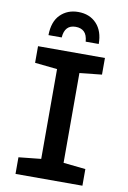

<svg xmlns="http://www.w3.org/2000/svg" viewBox="-101 -997 702 1057"><g transform="rotate(10 250.0 -469.0)"><path d="M63 0V-93L188 -106V-608L63 -621V-714H437V-621L313 -608V-106L437 -93V0ZM249 -938Q313 -938 351.5 -897Q390 -856 390 -784H317Q314 -822 296.5 -838.5Q279 -855 249 -855Q188 -855 183 -784H109Q110 -860 149.5 -899Q189 -938 249 -938Z"/></g></svg>

Font: Noto Sans Mono ExtraCondensed
Style: Bold
Weight: 700
Width: 2
Designer: Monotype Design Team
Foundry: Monotype Imaging Inc.
Version: Version 2.014